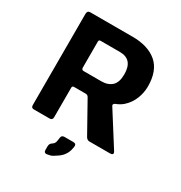

<svg xmlns="http://www.w3.org/2000/svg" viewBox="-196 -807 1075 1140"><g transform="rotate(30 341.0 -237.5)"><path d="M231.3 -345H354.3Q399 -345 425.2 -369.5Q451.3 -394 451.3 -448.7Q451.3 -500.3 428.8 -525.7Q406.3 -551 362.3 -551H230Q218.7 -551.7 217.7 -539.7V-360.3Q218 -345.7 231.3 -345ZM310.7 -235H230.3Q217.7 -235 217.7 -223V-20Q217.7 0 198 0H90Q71.7 0 71.7 -19V-644.3Q71.7 -666.3 91 -667H381.7Q488.7 -667 548.7 -615.7Q608.7 -564.3 608.7 -456.3Q608.7 -412.7 591.7 -370.7Q574.7 -328.7 541.7 -299.3Q521.3 -281 491 -269.7Q475 -261 484.3 -248.7L625 -26.3Q642.3 -0.7 611.7 0H470Q455.3 -0.7 446.3 -15.3L329.7 -223.7Q322.7 -235 310.7 -235ZM270 147.7Q270 129.3 288.3 118.7Q298.3 111.7 301.5 102.7Q304.7 93.7 307.3 70.7Q309 50.3 328.7 50.3H390.3Q409.3 50.3 409.3 66.7Q405.7 99.7 395 119Q380.3 147.3 351.7 165.3Q324.3 184.3 313.7 187Q295.7 191 287.7 192.3Q270 192.7 270 174.7Z"/></g></svg>

Font: Vivano Light
Style: Regular
Weight: 300
Designer: Joe Prince, Josias Burgherr
Version: Version 2.064;September 19, 2022;FontCreator 14.0.0.2877 64-